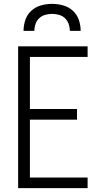

<svg xmlns="http://www.w3.org/2000/svg" viewBox="-20 -975 540 995"><path d="M74 0V-735H434V-680H135V-410H379V-355H135V-55H434V0ZM102 -815Q102 -844 111.5 -872Q121 -900 142.5 -919.5Q164 -939 192.5 -947Q221 -955 250 -955Q279 -955 307.5 -947Q336 -939 357.5 -919.5Q379 -900 388.5 -872Q398 -844 398 -815H342Q342 -833 336 -850.5Q330 -868 317 -880.5Q304 -893 286 -898Q268 -903 250 -903Q232 -903 214 -898Q196 -893 183 -880.5Q170 -868 164 -850.5Q158 -833 158 -815Z"/></svg>

Font: Iosevka Term Curly Light
Style: Regular
Weight: 300
Designer: Belleve Invis
Foundry: Belleve Invis
Version: Version 32.3.0